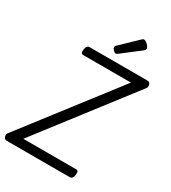

<svg xmlns="http://www.w3.org/2000/svg" viewBox="-312 -1389 1364 1531"><g transform="rotate(30 370.0 -623.5)"><path d="M2 0Q-10 0 -17.5 -9.5Q-25 -19 -25.5 -33Q-26 -47 -17 -58L630 -897H191Q178 -897 173 -906.5Q168 -916 171 -937Q174 -958 182.5 -967.5Q191 -977 203 -977H738Q756 -977 763.5 -957Q771 -937 758 -920L111 -80H597Q610 -80 615 -71Q620 -62 617 -40Q614 -20 606 -10Q598 0 585 0ZM409 -1037Q398 -1037 385 -1050.5Q372 -1064 372 -1074Q372 -1078 373 -1082Q374 -1086 380 -1092L530 -1236Q535 -1241 539.5 -1244Q544 -1247 550 -1247Q560 -1247 572.5 -1238Q585 -1229 594.5 -1217Q604 -1205 604 -1195Q604 -1188 601.5 -1183Q599 -1178 589 -1170L428 -1046Q422 -1042 417.5 -1039.5Q413 -1037 409 -1037Z"/></g></svg>

Font: Playwrite DE VA
Style: Regular
Weight: 400
Designer: Veronika Burian, José Scaglione
Foundry: TypeTogether
Version: Version 1.002